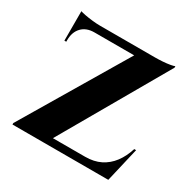

<svg xmlns="http://www.w3.org/2000/svg" viewBox="-141 -754 888 892"><g transform="rotate(30 303.5 -308.0)"><path d="M555 -613Q555 -613 555 -609Q555 -605 555 -605L207 0H35V-8L364 -561H49V-601H453Q472 -601 493.5 -602.5Q515 -604 532 -607Q549 -610 555 -613ZM545 -39 538 0H101V-39ZM592 -184 549 0H368L402 -39Q449 -39 484 -56.5Q519 -74 543.5 -106.5Q568 -139 582 -184ZM49 -564H151V-561Q108 -561 83.5 -535.5Q59 -510 59 -466V-458H49ZM49 -616Q57 -613 75.5 -609.5Q94 -606 116.5 -603.5Q139 -601 158 -601L49 -591Z"/></g></svg>

Font: Cinzel
Style: Bold
Weight: 700
Designer: Natanael Gama
Version: Version 2.000